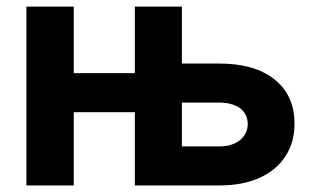

<svg xmlns="http://www.w3.org/2000/svg" viewBox="-20 -566 959 586"><path d="M60.5 0Q60.5 -136.7 60.5 -545.9Q96.7 -545.9 205.1 -545.9Q205.1 -495.1 205.1 -342.8Q265.6 -342.8 449.2 -342.8Q449.2 -312.5 449.2 -223.6Q387.7 -223.6 205.1 -223.6Q205.1 -168 205.1 0Q168.9 0 60.5 0ZM485.4 -372.1Q526.4 -372.1 648.4 -372.1Q757.8 -372.1 818.4 -323.2Q878.9 -274.4 878.9 -188.5Q878.9 -131.8 851.6 -89.8Q824.2 -46.9 772.5 -23.4Q721.7 0 648.4 0Q562.5 0 391.6 0Q391.6 -136.7 391.6 -545.9Q427.7 -545.9 535.2 -545.9Q535.2 -438.5 535.2 -119.1Q563.5 -119.1 648.4 -119.1Q687.5 -119.1 711.9 -137.7Q735.4 -157.2 736.3 -187.5Q735.4 -218.8 711.9 -236.3Q687.5 -252.9 648.4 -252.9Q594.7 -252.9 485.4 -252.9Q485.4 -283.2 485.4 -372.1Z"/></svg>

Font: DeepSea
Style: Bold
Weight: 700
Designer: Stem
Version: Version 3.019;git-0a5106e0b